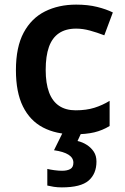

<svg xmlns="http://www.w3.org/2000/svg" viewBox="-20 -572 541 832"><path d="M300 10Q223 10 166.5 -19.5Q110 -49 79.5 -110.5Q49 -172 49 -268Q49 -368 82.5 -430.5Q116 -493 175 -522.5Q234 -552 310 -552Q361 -552 401 -542Q441 -532 469 -518L432 -419Q401 -431 370 -439.5Q339 -448 310 -448Q265 -448 235.5 -428Q206 -408 192 -368.5Q178 -329 178 -269Q178 -211 192.5 -172Q207 -133 236 -113.5Q265 -94 308 -94Q354 -94 389 -105Q424 -116 455 -135V-26Q424 -7 388.5 1.5Q353 10 300 10ZM398 128Q398 181 364 210.5Q330 240 248 240Q229 240 213 237.5Q197 235 185 232V160Q197 163 215.5 165.5Q234 168 249 168Q271 168 284.5 160.5Q298 153 298 133Q298 112 277 98.5Q256 85 214 79L253 0H334L316 39Q338 44 356.5 56Q375 68 386.5 85.5Q398 103 398 128Z"/></svg>

Font: Noto Sans Devanagari SemiBold
Style: Regular
Weight: 600
Version: Version 2.003